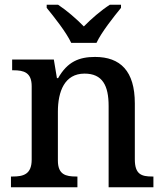

<svg xmlns="http://www.w3.org/2000/svg" viewBox="-20 -786 691 806"><path d="M279 -606H385C406 -651 457 -715 488 -753V-766H441C405 -743 362 -706 332 -675C302 -706 259 -743 224 -766H176V-753C207 -715 258 -651 279 -606ZM26 0H305V-45H300C256 -45 223 -53 223 -112V-317C223 -402 251 -477 335 -477C410 -477 436 -427 436 -341V0H624V-45H619C574 -45 546 -54 546 -117V-352C546 -488 485 -547 379 -547C312 -547 263 -527 224 -458H219L206 -536H31V-491H36C80 -491 113 -482 113 -424V-116C113 -54 78 -45 33 -45H26Z"/></svg>

Font: Noto Serif Gurmukhi Medium
Style: Regular
Weight: 500
Designer: Vaibhav Singh and the Monotype Design Team
Foundry: Monotype Imaging Inc.
Version: Version 2.004